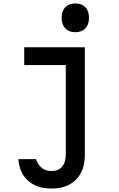

<svg xmlns="http://www.w3.org/2000/svg" viewBox="-20 -873 690 1109"><path d="M120 -600H470V23Q470 113 419 164.5Q368 216 278 216Q193 216 142.5 171Q92 126 86 46H188Q199 79 221.5 97Q244 115 278 115Q317 115 338.5 90Q360 65 360 19V-497H120ZM415 -687Q378 -687 357 -709Q336 -731 336 -770Q336 -810 357 -831.5Q378 -853 415 -853Q452 -853 473 -831.5Q494 -810 494 -770Q494 -731 473 -709Q452 -687 415 -687Z"/></svg>

Font: Martian Mono SemiCondensed
Style: Regular
Weight: 400
Width: 4
Designer: Roman Shamin
Foundry: Evil Martians
Version: Version 1.000